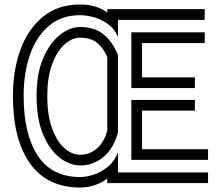

<svg xmlns="http://www.w3.org/2000/svg" viewBox="-20 -821 994 861"><path d="M461 -21Q442 -4 408.5 8Q375 20 340 20Q192 20 115 -87.5Q38 -195 38 -391Q38 -508 72.5 -600.5Q107 -693 174 -747Q241 -801 340 -801Q376 -801 409 -791Q442 -781 461 -764V-780H898V-732H509V-656Q492 -694 461.5 -715Q431 -736 398 -744.5Q365 -753 340 -753Q255 -753 198.5 -704.5Q142 -656 114 -574Q86 -492 86 -391Q86 -220 149 -123.5Q212 -27 340 -27Q365 -27 397.5 -37Q430 -47 461 -71Q492 -95 509 -137V-48H913V0H461ZM509 -229Q492 -159 446 -119Q400 -79 340 -79Q293 -79 248 -113.5Q203 -148 173.5 -217.5Q144 -287 144 -391Q144 -491 173.5 -559.5Q203 -628 248 -664Q293 -700 340 -700Q402 -700 442.5 -668.5Q483 -637 509 -575ZM569 -676H898V-628H617V-474H854V-426H569ZM461 -565Q444 -606 415 -629Q386 -652 340 -652Q302 -652 268 -620.5Q234 -589 213 -531Q192 -473 192 -391Q192 -306 213 -247Q234 -188 268 -157.5Q302 -127 340 -127Q384 -127 416.5 -157Q449 -187 461 -236ZM569 -373H854V-325H617V-152H913V-104H569Z"/></svg>

Font: Train One
Style: Regular
Weight: 400
Designer: Fontworks Inc.
Foundry: Fontworks Inc.
Version: Version 1.100